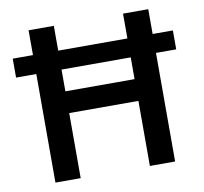

<svg xmlns="http://www.w3.org/2000/svg" viewBox="-78 -784 922 869"><g transform="rotate(-10 383.0 -350.0)"><path d="M751 -499H658V0H542V-299H224V0H108V-499H15V-586H108V-700H224V-586H542V-700H658V-586H751ZM542 -499H224V-399H542Z"/></g></svg>

Font: Chakra Petch SemiBold
Style: Regular
Weight: 600
Designer: Katatrad Aksorn Co.,Ltd.
Foundry: Cadson Demak Co.,Ltd.
Version: Version 1.000; ttfautohint (v1.6)